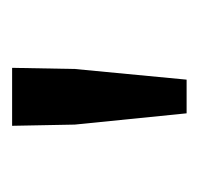

<svg xmlns="http://www.w3.org/2000/svg" viewBox="-26 -786 328 317"><g transform="rotate(-90 138.5 -627.0)"><path d="M110.4 -483.4 91.8 -668 89.8 -771.5H185.5L183.6 -668L166 -483.4Z"/></g></svg>

Font: Taipei Sans TC Beta
Style: Regular
Weight: 400
Designer: JT Foundry
Foundry: JT Foundry
Version: Version 1.000